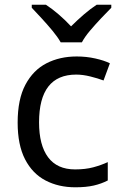

<svg xmlns="http://www.w3.org/2000/svg" viewBox="-20 -786 520 816"><path d="M300 10Q229 10 173.5 -19Q118 -48 86.5 -109Q55 -170 55 -265Q55 -364 88 -426Q121 -488 177.5 -517Q234 -546 306 -546Q347 -546 385 -537.5Q423 -529 447 -517L420 -444Q396 -453 364 -461Q332 -469 304 -469Q146 -469 146 -266Q146 -169 184.5 -117.5Q223 -66 299 -66Q343 -66 376.5 -75Q410 -84 438 -97V-19Q411 -5 378.5 2.5Q346 10 300 10ZM238 -606Q225 -629 203 -655.5Q181 -682 157 -708Q133 -734 115 -753V-766H175Q201 -749 229 -725Q257 -701 282 -674Q309 -701 337 -725Q365 -749 391 -766H453V-753Q434 -734 409.5 -708Q385 -682 362.5 -655.5Q340 -629 328 -606Z"/></svg>

Font: Noto Sans Hebrew Droid SemiBold
Style: Regular
Weight: 600
Designer: Monotype Design Team
Foundry: Monotype Imaging Inc.
Version: Version 1.100; ttfautohint (v1.8.4.7-5d5b)